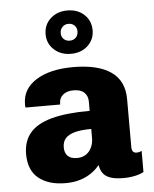

<svg xmlns="http://www.w3.org/2000/svg" viewBox="-55 -830 710 887"><g transform="rotate(-5 300.0 -387.0)"><path d="M213 10Q135 10 89 -27Q43 -64 43 -139Q43 -199 75.5 -237.5Q108 -276 176.5 -294.5Q245 -313 353 -313V-356Q353 -382 336.5 -398Q320 -414 287 -414Q256 -414 238 -399Q220 -384 220 -360V-354H59Q59 -358 58.5 -360Q58 -362 58 -362.5Q58 -363 58 -364.5Q58 -366 58 -370Q58 -440 122 -480.5Q186 -521 294 -521Q409 -521 469.5 -479Q530 -437 530 -352V-129Q530 -116 535.5 -109Q541 -102 552 -102Q565 -102 576 -108V-10Q561 -1 535.5 4.5Q510 10 483 10Q443 10 420 1.5Q397 -7 386.5 -22.5Q376 -38 372 -60Q357 -41 334.5 -25Q312 -9 282 0.5Q252 10 213 10ZM276 -101Q300 -101 317 -112Q334 -123 343.5 -143Q353 -163 353 -187V-229Q306 -229 276.5 -221Q247 -213 233 -197Q219 -181 219 -155Q219 -129 233.5 -115Q248 -101 276 -101ZM290 -583Q243 -583 212 -611.5Q181 -640 181 -683Q181 -727 212 -755.5Q243 -784 290 -784Q338 -784 368.5 -755.5Q399 -727 399 -683Q399 -640 368.5 -611.5Q338 -583 290 -583ZM290 -644Q307 -644 318 -655Q329 -666 329 -684Q329 -701 318 -711.5Q307 -722 290 -722Q273 -722 262 -710.5Q251 -699 251 -682Q251 -665 262 -654.5Q273 -644 290 -644Z"/></g></svg>

Font: Chivo Mono ExtraBold
Style: Regular
Weight: 800
Monospace: yes
Designer: Hector Gatti
Foundry: Omnibus-Type
Version: Version 1.008